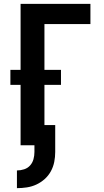

<svg xmlns="http://www.w3.org/2000/svg" viewBox="-20 -755 540 998"><path d="M68 223V131Q87 131 105.5 125Q124 119 136.5 105Q149 91 154 72.5Q159 54 159 35V0H87V-314H34V-392H87V-735H450V-630H211V-392H297V-314H211V-105H267V35Q267 61 262 86.5Q257 112 244.5 135Q232 158 212.5 175.5Q193 193 169.5 204Q146 215 120 219Q94 223 68 223Z"/></svg>

Font: Iosevka Extrabold
Style: Regular
Weight: 800
Monospace: yes
Designer: Belleve Invis
Foundry: Belleve Invis
Version: Version 32.5.0; ttfautohint (v1.8.4)